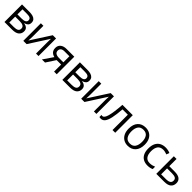

<svg xmlns="http://www.w3.org/2000/svg" viewBox="539 -2336 4137 4137"><g transform="rotate(45 2608.0 -267.5)"><path d="M510.7 -400.9Q510.7 -350.6 481.4 -322.5Q452.1 -294.4 405.8 -284.7V-280.8Q456.1 -273.9 492.4 -244.9Q528.8 -215.8 528.8 -156.2Q528.8 -87.4 478.8 -43.7Q428.7 0 315.9 0H85.4V-535.2H314Q371.6 -535.2 415.8 -522.2Q460 -509.3 485.4 -480Q510.7 -450.7 510.7 -400.9ZM428.2 -391.6Q428.2 -429.7 400.4 -448.5Q372.6 -467.3 309.1 -467.3H167V-313.5H294.9Q428.2 -313.5 428.2 -391.6ZM444.3 -156.2Q444.3 -203.6 408.4 -224.6Q372.6 -245.6 304.2 -245.6H167V-65.9H306.2Q373.5 -65.9 408.9 -86.7Q444.3 -107.4 444.3 -156.2Z M736.8 -535.2V-198.7Q736.8 -186 735.8 -163.3Q734.9 -140.6 733.6 -117.9Q732.4 -95.2 731.4 -81.5L1023.4 -535.2H1123V0H1047.4V-328.1Q1047.4 -343.8 1047.9 -368.2Q1048.3 -392.6 1049.3 -416.3Q1050.3 -439.9 1050.8 -453.1L759.8 0H659.7V-535.2Z M1321.3 0H1226.6L1380.9 -225.6Q1347.2 -232.9 1318.4 -250.7Q1289.6 -268.6 1271.7 -299.8Q1253.9 -331.1 1253.9 -377.4Q1253.9 -454.6 1305.4 -494.9Q1356.9 -535.2 1441.4 -535.2H1678.2V0H1597.2V-214.8H1461.4ZM1332.5 -377Q1332.5 -329.1 1366.7 -305.9Q1400.9 -282.7 1464.4 -282.7H1597.2V-467.3H1450.2Q1387.7 -467.3 1360.1 -442.1Q1332.5 -417 1332.5 -377Z M2274.4 -400.9Q2274.4 -350.6 2245.1 -322.5Q2215.8 -294.4 2169.4 -284.7V-280.8Q2219.7 -273.9 2256.1 -244.9Q2292.5 -215.8 2292.5 -156.2Q2292.5 -87.4 2242.4 -43.7Q2192.4 0 2079.6 0H1849.1V-535.2H2077.6Q2135.3 -535.2 2179.4 -522.2Q2223.6 -509.3 2249 -480Q2274.4 -450.7 2274.4 -400.9ZM2191.9 -391.6Q2191.9 -429.7 2164.1 -448.5Q2136.2 -467.3 2072.8 -467.3H1930.7V-313.5H2058.6Q2191.9 -313.5 2191.9 -391.6ZM2208 -156.2Q2208 -203.6 2172.1 -224.6Q2136.2 -245.6 2067.9 -245.6H1930.7V-65.9H2069.8Q2137.2 -65.9 2172.6 -86.7Q2208 -107.4 2208 -156.2Z M2500.5 -535.2V-198.7Q2500.5 -186 2499.5 -163.3Q2498.5 -140.6 2497.3 -117.9Q2496.1 -95.2 2495.1 -81.5L2787.1 -535.2H2886.7V0H2811V-328.1Q2811 -343.8 2811.5 -368.2Q2812 -392.6 2813 -416.3Q2814 -439.9 2814.5 -453.1L2523.4 0H2423.3V-535.2Z M3460.4 0H3377.9V-467.3H3215.3Q3202.6 -298.8 3179.9 -194.3Q3157.2 -89.8 3119.9 -41.7Q3082.5 6.3 3024.9 6.3Q2995.6 6.3 2980 0V-61.5Q2991.2 -57.6 3008.3 -57.6Q3063.5 -57.6 3095.7 -173.6Q3127.9 -289.6 3145 -535.2H3460.4Z M4092.8 -268.6Q4092.8 -136.7 4026.6 -63.5Q3960.4 9.8 3845.2 9.8Q3773.9 9.8 3718.8 -23.2Q3663.6 -56.2 3632.6 -118.4Q3601.6 -180.7 3601.6 -268.6Q3601.6 -400.4 3667.7 -472.7Q3733.9 -544.9 3848.6 -544.9Q3921.9 -544.9 3976.8 -512.2Q4031.7 -479.5 4062.3 -417.7Q4092.8 -356 4092.8 -268.6ZM3685.5 -268.6Q3685.5 -171.4 3724.4 -114.5Q3763.2 -57.6 3847.2 -57.6Q3930.7 -57.6 3969.7 -114.7Q4008.8 -171.9 4008.8 -268.6Q4008.8 -364.7 3970 -420.7Q3931.2 -476.6 3846.7 -476.6Q3763.2 -476.6 3724.4 -421.4Q3685.5 -366.2 3685.5 -268.6Z M4447.3 9.8Q4375 9.8 4319.8 -20Q4264.6 -49.8 4233.9 -110.8Q4203.1 -171.9 4203.1 -264.6Q4203.1 -361.8 4235.6 -423.6Q4268.1 -485.4 4325.2 -515.1Q4382.3 -544.9 4455.1 -544.9Q4495.1 -544.9 4532.5 -536.9Q4569.8 -528.8 4593.8 -516.6L4569.3 -448.7Q4544.9 -458.5 4512.9 -466.3Q4481 -474.1 4453.1 -474.1Q4369.6 -474.1 4328.4 -420.7Q4287.1 -367.2 4287.1 -265.6Q4287.1 -168.5 4327.1 -114.5Q4367.2 -60.5 4446.8 -60.5Q4489.3 -60.5 4523.4 -69.6Q4557.6 -78.6 4585.4 -90.8V-18.6Q4558.6 -4.9 4525.6 2.4Q4492.7 9.8 4447.3 9.8Z M4793.5 -314.5H4957.5Q5162.1 -314.5 5162.1 -163.1Q5162.1 -87.9 5111.8 -43.9Q5061.5 0 4952.6 0H4711.9V-535.2H4793.5ZM5080.6 -159.2Q5080.6 -208.5 5045.7 -227.8Q5010.7 -247.1 4948.2 -247.1H4793.5V-65.9H4948.7Q5007.3 -65.9 5043.9 -87.6Q5080.6 -109.4 5080.6 -159.2Z"/></g></svg>

Font: Open Sans
Style: Regular
Weight: 400
Designer: Monotype Design Team
Foundry: Monotype Imaging Inc.
Version: Version 3.000; ttfautohint (v1.8.4)